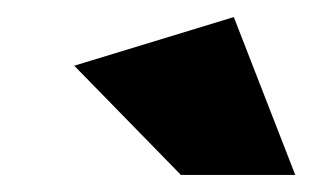

<svg xmlns="http://www.w3.org/2000/svg" viewBox="-20 -821 366 225"><path d="M192 -616H326L254 -801L67 -744Z"/></svg>

Font: Geom Black
Style: Bold Italic
Weight: 900
Italic angle: -10°
Version: Version 1.102